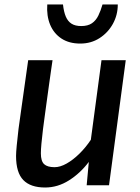

<svg xmlns="http://www.w3.org/2000/svg" viewBox="-20 -825 622 855"><path d="M181 10Q116 10 83.8 -23.2Q51.5 -56.5 51.5 -130.5Q51.5 -146 54.5 -177Q57.5 -208 62.5 -251Q68.5 -294.5 76 -347.8Q83.5 -401 91.2 -455.5Q99 -510 105.5 -557H214Q212.5 -547.5 208.5 -519.5Q204.5 -491.5 199.2 -453.8Q194 -416 188.5 -376.2Q183 -336.5 178.5 -302.8Q174 -269 171.5 -250Q167 -212.5 164.5 -185.5Q162 -158.5 162 -142Q162 -107.5 176.5 -94Q191 -80.5 223 -80.5Q248 -80.5 276.8 -96.8Q305.5 -113 333.8 -140.8Q362 -168.5 384.5 -202.5L432 -557H540L465.5 0H366L375.5 -104Q337.5 -53.5 287.2 -21.8Q237 10 181 10ZM337.5 -631Q287.5 -631 253.5 -653.5Q219.5 -676 203.2 -715.2Q187 -754.5 190.5 -805H260.5Q264 -772.5 273 -751.2Q282 -730 298.5 -719.5Q315 -709 341.5 -709Q371.5 -709 389.5 -721.5Q407.5 -734 418 -755.8Q428.5 -777.5 436.5 -805H504.5Q504.5 -758.5 482.8 -719Q461 -679.5 423.2 -655.2Q385.5 -631 337.5 -631Z"/></svg>

Font: Koeln Type Sans
Style: Italic
Weight: 400
Italic angle: -7.5°
Designer: Eben Sorkin
Foundry: Eben Sorkin
Version: Version 2.001